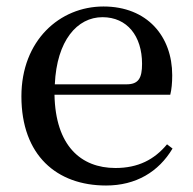

<svg xmlns="http://www.w3.org/2000/svg" viewBox="-20 -557 594 592"><path d="M307 15C399 15 469 -27 512 -99L495 -112C456 -65 406 -39 336 -39C229 -39 151 -108 148 -265H505C509 -281 511 -301 511 -325C511 -445 434 -537 299 -537C164 -537 46 -432 46 -260C46 -78 155 15 307 15ZM149 -297C155 -432 218 -504 296 -504C372 -504 418 -446 418 -360C418 -316 407 -297 370 -297Z"/></svg>

Font: Noto Serif JP Medium
Style: Regular
Weight: 500
Designer: Ryoko NISHIZUKA 西塚涼子 (kana & ideographs); Frank Grießhammer (Latin, Greek & Cyrillic); Wenlong ZHANG 张文龙 (bopomofo); San
Foundry: Adobe
Version: Version 2.001;hotconv 1.1.0;makeotfexe 2.6.0